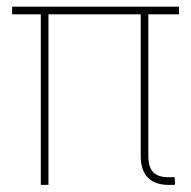

<svg xmlns="http://www.w3.org/2000/svg" viewBox="-20 -542 561 563"><path d="M483.9 0Q439.5 2.4 416 -18.8Q392.6 -40 392.6 -85.9V-510.7H415V-85.9Q415 -48.8 431.6 -34.7Q448.2 -20.5 483.4 -22.5Q486.3 -22.5 488 -22.5Q489.7 -22.5 492.2 -22.5L493.2 -0.5Q491.2 0 488.8 0Q486.3 0 483.9 0ZM99.6 0V-510.7H122.1V0ZM15.6 -500V-522.5H504.9V-500Z"/></svg>

Font: Inter 28pt Thin
Style: Regular
Weight: 250
Designer: Rasmus Andersson
Foundry: rsms
Version: Version 4.001;git-66647c0bb